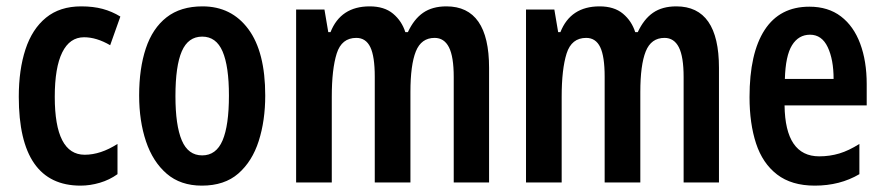

<svg xmlns="http://www.w3.org/2000/svg" viewBox="-20 -573 2777 603"><path d="M233 10Q39 10 39 -269Q39 -354 60 -418Q81 -482 124.5 -517.5Q168 -553 235 -553Q273 -553 302.5 -545Q332 -537 358 -521L326 -431Q283 -456 244 -456Q199 -456 175.5 -408.5Q152 -361 152 -269Q152 -87 246 -87Q296 -87 349 -121V-26Q324 -8 293.5 1Q263 10 233 10Z M813 -273Q813 -194 792.5 -130Q772 -66 728.5 -28Q685 10 614 10Q547 10 503.5 -27.5Q460 -65 438.5 -129Q417 -193 417 -273Q417 -358 438 -421Q459 -484 503 -518.5Q547 -553 616 -553Q707 -553 760 -481.5Q813 -410 813 -273ZM531 -271Q531 -179 551 -132Q571 -85 615 -85Q659 -85 679 -132Q699 -179 699 -273Q699 -365 679 -411.5Q659 -458 615 -458Q571 -458 551 -412Q531 -366 531 -271Z M1382 -553Q1516 -553 1516 -360V0H1405V-331Q1405 -395 1390 -424.5Q1375 -454 1345 -454Q1303 -454 1286 -411.5Q1269 -369 1269 -284V0H1157V-332Q1157 -396 1143 -425Q1129 -454 1099 -454Q1053 -454 1037.5 -405Q1022 -356 1022 -269V0H910V-543H999L1011 -472H1018Q1050 -553 1141 -553Q1187 -553 1214.5 -530Q1242 -507 1253 -472H1261Q1280 -513 1309 -533Q1338 -553 1382 -553Z M2104 -553Q2238 -553 2238 -360V0H2127V-331Q2127 -395 2112 -424.5Q2097 -454 2067 -454Q2025 -454 2008 -411.5Q1991 -369 1991 -284V0H1879V-332Q1879 -396 1865 -425Q1851 -454 1821 -454Q1775 -454 1759.5 -405Q1744 -356 1744 -269V0H1632V-543H1721L1733 -472H1740Q1772 -553 1863 -553Q1909 -553 1936.5 -530Q1964 -507 1975 -472H1983Q2002 -513 2031 -533Q2060 -553 2104 -553Z M2522 -552Q2581 -552 2621 -521.5Q2661 -491 2681.5 -436Q2702 -381 2702 -309V-242H2444Q2446 -82 2553 -82Q2586 -82 2616 -91Q2646 -100 2679 -121V-26Q2618 10 2539 10Q2466 10 2420.5 -25Q2375 -60 2354.5 -122.5Q2334 -185 2334 -268Q2334 -406 2381.5 -479Q2429 -552 2522 -552ZM2524 -464Q2488 -464 2467.5 -431Q2447 -398 2445 -325H2598Q2598 -386 2579.5 -425Q2561 -464 2524 -464Z"/></svg>

Font: Noto Sans Ethiopic ExtraCondensed SemiBold
Style: Regular
Weight: 600
Width: 2
Designer: Monotype Design Team
Foundry: Monotype Imaging Inc.
Version: Version 2.102; ttfautohint (v1.8.4.7-5d5b)